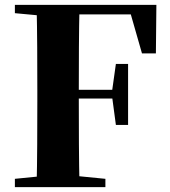

<svg xmlns="http://www.w3.org/2000/svg" viewBox="-20 -767 697 787"><path d="M41 0V-34L202 -50H250L412 -34V0ZM130 0Q132 -86 132.5 -174Q133 -262 133 -351V-395Q133 -484 132.5 -571.5Q132 -659 130 -747H306Q304 -661 303.5 -572Q303 -483 303 -391V-360Q303 -266 303.5 -177Q304 -88 306 0ZM218 -363V-399H469V-363ZM455 -255 440 -367V-398L455 -505H505V-255ZM41 -713V-747H218V-698H202ZM562 -548 505 -747 591 -708H218V-747H621L619 -548Z"/></svg>

Font: Noto Serif SC ExtraLight Black
Style: Regular
Weight: 900
Version: Version 2.002-H1;hotconv 1.1.0;makeotfexe 2.6.0